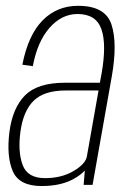

<svg xmlns="http://www.w3.org/2000/svg" viewBox="-20 -620 433 644"><path d="M260.5 0 264.5 -48Q252.5 -35 232.5 -23Q188.5 4 119.5 4Q44.5 4 23 -45.5Q1.5 -95 11.5 -176.5Q22 -258 64 -300.2Q106 -342.5 198 -342.5H315L320.5 -372Q338 -470.5 320.2 -521.8Q302.5 -573 240 -573Q187 -573 146.2 -526.8Q105.5 -480.5 90 -398L55 -403Q74.5 -502.5 122.8 -551.5Q171 -600.5 242 -600.5Q333.5 -600.5 354 -537.5Q374.5 -474.5 355 -364L290.5 0ZM271.5 -96 310.5 -316.5H200.5Q128 -316.5 93 -282.2Q58 -248 48.5 -178Q39.5 -111.5 55.8 -67Q72 -22.5 131 -22.5Q186.5 -22.5 227 -46.5Q267.5 -70.5 271.5 -96Z"/></svg>

Font: Anybody ExtraLight
Style: Italic
Weight: 200
Italic angle: -10°
Designer: Tyler Finck
Foundry: Etcetera Type Company
Version: Version 1.010; ttfautohint (v1.8.3) -l 8 -r 50 -G 200 -x 14 